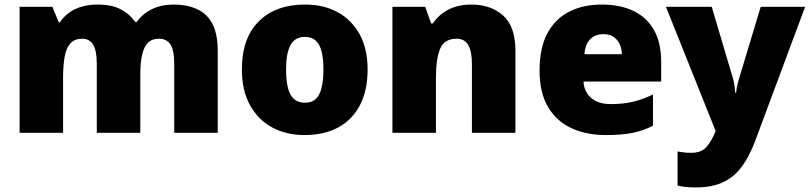

<svg xmlns="http://www.w3.org/2000/svg" viewBox="-20 -583 3555 843"><path d="M66 0V-553H210L238 -485H243Q258 -508 281 -525.5Q304 -543 336 -553Q368 -563 409 -563Q470 -563 509.5 -542.5Q549 -522 574 -486H580Q606 -523 647.5 -543Q689 -563 741 -563Q836 -563 886 -515Q936 -467 936 -360V0H745V-301Q745 -364 728 -388.5Q711 -413 678 -413Q632 -413 614 -372.5Q596 -332 596 -258V0H405V-301Q405 -361 389 -387Q373 -413 341 -413Q308 -413 289.5 -393Q271 -373 264 -335Q257 -297 257 -242V0Z M1317 10Q1237 10 1175 -23.5Q1113 -57 1077.5 -121.5Q1042 -186 1042 -278Q1042 -415 1116 -489Q1190 -563 1320 -563Q1400 -563 1461.5 -530Q1523 -497 1558.5 -433.5Q1594 -370 1594 -278Q1594 -186 1560.5 -121.5Q1527 -57 1465 -23.5Q1403 10 1317 10ZM1319 -132Q1349 -132 1366.5 -148.5Q1384 -165 1392 -198Q1400 -231 1400 -278Q1400 -325 1392 -357Q1384 -389 1366 -405Q1348 -421 1318 -421Q1275 -421 1255.5 -385Q1236 -349 1236 -278Q1236 -231 1244 -198Q1252 -165 1270.5 -148.5Q1289 -132 1319 -132Z M1703 0V-553H1847L1873 -480H1880Q1898 -506 1922.5 -524.5Q1947 -543 1978.5 -553Q2010 -563 2049 -563Q2135 -563 2189 -515Q2243 -467 2243 -360V0H2052V-302Q2052 -357 2036 -385Q2020 -413 1985 -413Q1931 -413 1912.5 -369Q1894 -325 1894 -242V0Z M2640 10Q2556 10 2490.5 -19.5Q2425 -49 2387 -112Q2349 -175 2349 -273Q2349 -373 2383.5 -437Q2418 -501 2479.5 -532Q2541 -563 2622 -563Q2703 -563 2761.5 -535Q2820 -507 2851.5 -451Q2883 -395 2883 -310V-225H2542Q2544 -182 2574.5 -154Q2605 -126 2663 -126Q2715 -126 2758 -136Q2801 -146 2847 -168V-31Q2807 -10 2759.5 0Q2712 10 2640 10ZM2546 -345H2710Q2710 -382 2689 -407.5Q2668 -433 2629 -433Q2595 -433 2572.5 -412Q2550 -391 2546 -345Z M3033 240Q3007 240 2988 237.5Q2969 235 2955 232V82Q2966 84 2981.5 86Q2997 88 3014 88Q3061 88 3083.5 60.5Q3106 33 3120 -3L3122 -8L2904 -553H3105L3199 -236Q3202 -226 3204.5 -209Q3207 -192 3208 -176H3212Q3214 -196 3217.5 -210.5Q3221 -225 3224 -235L3320 -553H3515L3296 35Q3271 102 3237.5 148Q3204 194 3155 217Q3106 240 3033 240Z"/></svg>

Font: Noto Sans Symbols Black
Style: Regular
Weight: 900
Version: Version 2.002